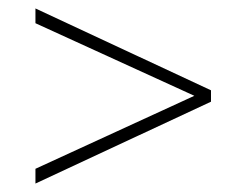

<svg xmlns="http://www.w3.org/2000/svg" viewBox="-20 -458 581 455"><path d="M480 -244V-217L64 -23V-58L458 -239V-223L64 -403V-438Z"/></svg>

Font: Ysabeau ExtraLight
Style: Regular
Weight: 250
Designer: Christian Thalmann (Catharsis Fonts)
Version: Version 2.002